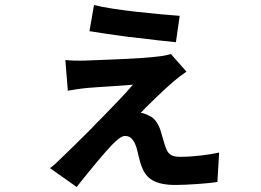

<svg xmlns="http://www.w3.org/2000/svg" viewBox="-20 -673 1040 764"><path d="M695 -610C614 -616 436 -632 354 -653L336 -549C376 -542 434 -534 493 -526L505 -525L521 -523C583 -515 642 -509 680 -505L695 -610ZM425 -96C444 -115 462 -132 478 -132C501 -132 513 -115 523 -86C529 -66 535 -31 545 -7C562 36 594 63 679 63C722 63 812 57 845 51L852 -66C812 -57 751 -49 697 -49C667 -49 650 -57 641 -82C633 -102 626 -131 619 -153C611 -179 594 -205 574 -212C562 -219 550 -223 540 -224C560 -246 636 -320 672 -350C685 -361 704 -376 722 -388L660 -458C651 -455 628 -450 615 -449C548 -439 363 -434 320 -432C292 -431 260 -432 240 -434L250 -312C268 -315 295 -320 327 -323C372 -327 470 -332 509 -336C480 -302 436 -256 391 -210L383 -202C379 -198 375 -194 371 -190L363 -182C354 -172 345 -163 336 -154L324 -142C284 -102 248 -67 225 -45C204 -24 194 -15 179 -4L285 71C341 0 399 -69 425 -96Z"/></svg>

Font: Glow Sans TC Normal
Style: Bold
Weight: 700
Designer: Ryoko NISHIZUKA (kana, bopomofo & ideographs); Paul D. Hunt (Latin, Greek & Cyrillic); Sandoll Communications, Soo-young
Version: Version 0.93